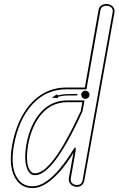

<svg xmlns="http://www.w3.org/2000/svg" viewBox="-20 -949 602 975"><path d="M144.5 6Q82 6 52.8 -53.2Q23.5 -112.5 42 -213.5Q58.5 -302.5 96.5 -367.8Q134.5 -433 190.5 -468.8Q246.5 -504.5 317 -504.5H411L480.5 -898.5Q483.5 -916 497.2 -922.8Q511 -929.5 523.5 -928.5Q540.5 -927.5 552.5 -915.8Q564.5 -904 561 -885L408.5 -34Q405 -15.5 394.2 -7.8Q383.5 0 370.5 0Q359.5 0 349.2 -5.5Q339 -11 333.2 -21.5Q327.5 -32 330 -46L353 -173.5Q325 -127 290.8 -86Q256.5 -45 219.2 -19.5Q182 6 144.5 6ZM144.5 -3Q180.5 -3 216.8 -28.8Q253 -54.5 286.5 -95.5Q320 -136.5 348 -183Q359.5 -202 363 -200Q366.5 -198 363.5 -179.5L339.5 -44Q336.5 -27.5 346.5 -18.5Q356.5 -9.5 370.5 -9.5Q381.5 -9.5 389.2 -15Q397 -20.5 399.5 -35L552 -886.5Q555 -901.5 546 -910Q537 -918.5 522.5 -919.5Q512 -920.5 502.2 -915.5Q492.5 -910.5 490 -897.5L419 -495.5H317Q215 -495.5 145 -419.5Q75 -343.5 51 -212.5Q33.5 -114.5 60 -58.8Q86.5 -3 144.5 -3ZM156.5 -59.5Q127.5 -59.5 114.8 -101Q102 -142.5 113.5 -213.5Q132.5 -318 186.8 -378.5Q241 -439 321.5 -439H409L399 -383.5Q373 -326 343 -268.5Q313 -211 281.5 -163.8Q250 -116.5 218.2 -88Q186.5 -59.5 156.5 -59.5ZM156.5 -69Q184.5 -69 214.5 -96.5Q244.5 -124 275 -170Q305.5 -216 334.8 -272.2Q364 -328.5 390.5 -386L398 -430H321.5Q244.5 -430 193 -372Q141.5 -314 122.5 -212.5Q111.5 -143.5 122.2 -106.2Q133 -69 156.5 -69ZM275.5 -451 243 -453 270 -470.5 272 -464.5Q296 -470.5 322 -471.2Q348 -472 372.5 -472V-464.5Q348 -464.5 322.8 -464Q297.5 -463.5 274 -457ZM413.5 -447Q405 -447 398.8 -453Q392.5 -459 392.5 -467.5Q392.5 -476 398.8 -482.2Q405 -488.5 413.5 -488.5Q422 -488.5 428.2 -482.2Q434.5 -476 434.5 -467.5Q434.5 -459 428.2 -453Q422 -447 413.5 -447Z"/></svg>

Font: Edu AU VIC WA NT Arrows
Style: Regular
Weight: 400
Designer: Tina and Corey Anderson, Eben Sorkin, Mirko Velimirovic
Foundry: Google for Education
Version: Version 1.001